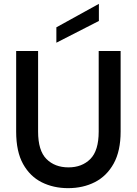

<svg xmlns="http://www.w3.org/2000/svg" viewBox="-20 -971 711 998"><path d="M64 0ZM64 0ZM334 7Q258 7 197 -23.5Q136 -54 100 -118.5Q64 -183 64 -287V-706H178V-287Q178 -188 221.5 -144.5Q265 -101 336 -101Q406 -101 449.5 -144.5Q493 -188 493 -287V-706H607V-287Q607 -186 571 -121Q535 -56 473.5 -24.5Q412 7 334 7ZM273 -749V-829L494 -951V-862Z"/></svg>

Font: Ulagadi Sans Medium
Style: Regular
Weight: 500
Designer: Ninad Kale (Devanagari), Jonny Pinhorn (Latin)
Foundry: Indian Type Foundry
Version: Version 3.01;March 29, 2020;FontCreator 12.0.0.2522 64-bit; 